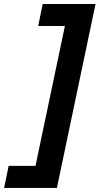

<svg xmlns="http://www.w3.org/2000/svg" viewBox="-77 -752 486 937"><path d="M389.2 -732.4 200.7 165H-57.1L-34.7 57.6H96.2L239.7 -625H109.4L131.3 -732.4Z"/></svg>

Font: Schibsted Grotesk
Style: Bold Italic
Weight: 700
Italic angle: -12°
Designer: Bakken & Baeck AS, Henrik Kongsvoll
Foundry: Schibsted ASA
Version: Version 1.100;gftools[0.9.25]